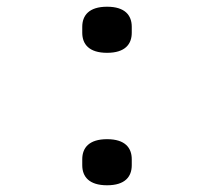

<svg xmlns="http://www.w3.org/2000/svg" viewBox="-20 -545 640 574"><path d="M300.1 8.9C354 8.9 373.9 -17 373.9 -51.1V-68.9C373.9 -103 354 -128.9 300.1 -128.9C246.1 -128.9 225.9 -103 225.9 -68.9V-51.1C225.9 -17 246.1 8.9 300.1 8.9ZM225.9 -447.1C225.9 -413 246.1 -387.1 300.1 -387.1C354 -387.1 373.9 -413 373.9 -447.1V-464.8C373.9 -498.9 354 -524.9 300.1 -524.9C246.1 -524.9 225.9 -498.9 225.9 -464.8Z"/></svg>

Font: Margiela Mono
Style: Regular
Weight: 400
Designer: Mike Abbink, Paul van der Laan, Pieter van Rosmalen
Foundry: Bold Monday
Version: Version 2.003 2021